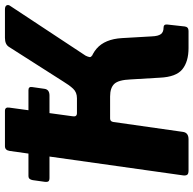

<svg xmlns="http://www.w3.org/2000/svg" viewBox="-23 -759 782 776"><g transform="rotate(-90 368.0 -371.0)"><path d="M404 -631 397 -582Q394 -562 370 -562H37Q26 -562 23 -566.5Q20 -571 21 -580L28 -630Q31 -647 44 -647H392Q407 -647 404 -631ZM67 0Q54 0 50 -5Q46 -10 47 -21L146 -723Q149 -742 165 -742H308Q324 -742 321 -724L286 -468Q283 -451 299 -451H378L445 -408Q521 -405 559.5 -371.5Q598 -338 602 -269L609 -148Q610 -123 618 -112Q626 -101 644 -101Q658 -101 657 -87L649 -15Q647 0 631 0H562Q507 0 476 -25Q445 -50 442 -116L435 -234Q433 -283 417 -300Q401 -317 366 -317H277Q265 -317 263 -304L223 -23Q220 0 193 0ZM347 -375 359 -451Q383 -451 397.5 -466.5Q412 -482 427 -507L566 -725Q576 -742 603 -742H718Q731 -742 734.5 -735Q738 -728 731 -719L531 -416Q527 -408 525.5 -401Q524 -394 532 -390Z"/></g></svg>

Font: Libre Franklin
Style: Bold Italic
Weight: 700
Italic angle: -8°
Designer: Pablo Impallari, Rodrigo Fuenzalida, Nhung Nguyen
Foundry: Impallari Type
Version: Version 3.000